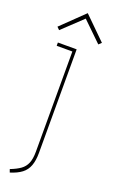

<svg xmlns="http://www.w3.org/2000/svg" viewBox="-176 -736 592 990"><g transform="rotate(20 120.0 -241.0)"><path d="M242 -577 121 -696 -2 -577 12 -563 121 -666 227 -563ZM131 68V-501H28V-483H114V67Q114 106 104 130Q94 154 73 169Q52 184 18 197L24 214Q63 202 86.5 184Q110 166 120.5 137.5Q131 109 131 68Z"/></g></svg>

Font: Advent Pro Thin
Style: Regular
Weight: 250
Version: Version 3.000